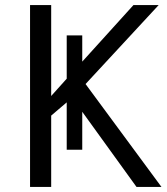

<svg xmlns="http://www.w3.org/2000/svg" viewBox="-20 -734 654 754"><path d="M303 -146V-295L516 0H614L316 -404L603 -714H504L303 -492V-595H242V-425L181 -357V-714H98V0H181V-280L242 -332V-146Z"/></svg>

Font: OpenSansMMV
Style: Regular
Weight: 400
Designer: Steve Matteson
Foundry: Ascender Corporation
Version: Version 4.000